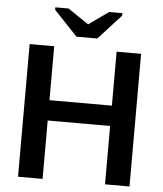

<svg xmlns="http://www.w3.org/2000/svg" viewBox="-59 -940 840 992"><g transform="rotate(5 361.0 -444.5)"><path d="M199.2 -302.7V0H71.8V-688H199.2V-408.2H522.9V-688H649.9V0H522.9V-302.7ZM535.2 -876 417.5 -747.1H309.6L187.5 -876V-888.7H256.3L362.8 -816.4H364.7L466.3 -888.7H535.2Z"/></g></svg>

Font: Arimo SemiBold
Style: Regular
Weight: 600
Designer: Steve Matteson
Foundry: Monotype Imaging Inc.
Version: Version 1.33